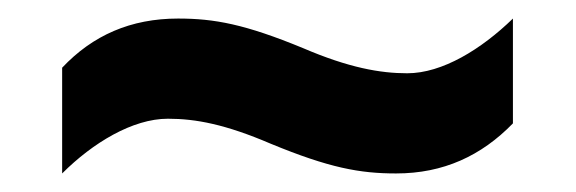

<svg xmlns="http://www.w3.org/2000/svg" viewBox="-20 -456 621 207"><path d="M272 -301C335 -275 368 -269 407 -269C458 -269 499 -288 533 -323V-436C499 -403 457 -377 419 -377C390 -377 356 -383 307 -404C244 -430 211 -436 172 -436C121 -436 80 -418 47 -383V-269C80 -302 123 -328 161 -328C191 -328 223 -322 272 -301Z"/></svg>

Font: Noto Sans Myanmar UI
Style: Bold
Weight: 700
Designer: Monotype Design Team
Foundry: Monotype Imaging Inc.
Version: Version 2.103